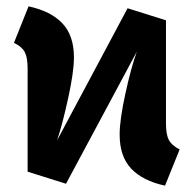

<svg xmlns="http://www.w3.org/2000/svg" viewBox="-20 -568 610 605"><path d="M546 -97 500 17Q430 2 393.5 -36.5Q357 -75 357 -144Q357 -190 375 -272.5Q393 -355 411 -405L188 11L67 -27V-352Q67 -387 58 -404Q49 -421 24 -433L70 -548Q140 -533 176.5 -494.5Q213 -456 213 -387Q213 -342 195 -259.5Q177 -177 160 -126L382 -542L503 -504V-179Q503 -144 512 -127Q521 -110 546 -97Z"/></svg>

Font: Fira Sans BGR
Style: Bold
Weight: 700
Designer: bBox Type GmbH & Carrois Corporate GbR & Edenspiekermann AG
Foundry: bBox Type GmbH & Carrois Corporate GbR & Edenspiekermann AG
Version: Version 4.301